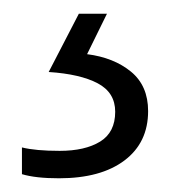

<svg xmlns="http://www.w3.org/2000/svg" viewBox="-20 -20 249 280"><path d="M196 142Q196 188 161.5 214Q127 240 66 240Q32 240 12 234V195Q32 200 67 200Q104 200 126 186.5Q148 173 148 143Q148 115 122.5 101.5Q97 88 51 85L95 0H136L107 59Q146 64 171 84.5Q196 105 196 142Z"/></svg>

Font: Noto Sans Thai Looped Light
Style: Regular
Weight: 300
Designer: Sasikarn Vongin, Ben Mitchell
Foundry: The Fontpad Ltd
Version: Version 1.001; ttfautohint (v1.8.4.7-5d5b)